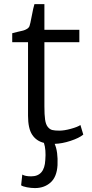

<svg xmlns="http://www.w3.org/2000/svg" viewBox="-20 -704 457 950"><path d="M84.5 212.9 90.3 159.7Q104 168.5 134.3 168.5Q200.2 168.5 204.1 87.9Q208.5 36.6 197.3 2.9Q159.7 -6.3 139.2 -37.4Q118.7 -68.4 118.7 -131.8V-495.1H40.5V-539.6Q49.8 -542.5 67.1 -546.4Q84.5 -550.3 94.2 -552.7Q104 -555.2 113.5 -561Q123 -566.9 126 -575.2Q129.4 -583.5 137.2 -625.2Q145 -667 150.4 -683.6H199.7V-556.6H372.6V-495.1H199.7V-177.7Q199.7 -136.2 203.1 -112.3Q206.5 -88.4 216.3 -76.2Q226.1 -64 238.3 -60.8Q250.5 -57.6 273.9 -57.6Q297.9 -57.6 330.8 -66.7Q363.8 -75.7 377.9 -85.4L392.1 -38.1Q371.6 -21 329.3 -7.1Q287.1 6.8 250.5 7.8Q267.6 46.4 264.6 113.3Q261.2 171.4 230.2 199Q199.2 226.6 152.8 226.6Q134.3 226.6 113.5 222.7Q92.8 218.8 84.5 212.9Z"/></svg>

Font: HaufeMerriweatherSansLt
Style: Regular
Weight: 300
Designer: Eben Sorkin
Foundry: Eben Sorkin
Version: Version 1.56